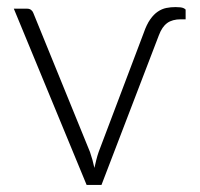

<svg xmlns="http://www.w3.org/2000/svg" viewBox="-20 -522 565 542"><path d="M386 -430Q394 -453 404 -467.2Q414 -481.5 425.5 -489.2Q437 -497 449.5 -499.5Q462 -502 475.5 -502Q491.5 -502 497.8 -499.2Q504 -496.5 504 -494V-467.5H490.5Q466.5 -467.5 452 -457Q437.5 -446.5 428.5 -422.5L266.5 0H224.5L19 -497.5H56.5Q63.5 -497.5 68 -493.8Q72.5 -490 74 -485.5L234 -93Q238 -81.5 241 -70.5Q244 -59.5 246.5 -48Q249 -59.5 251.8 -70.5Q254.5 -81.5 258.5 -93Z"/></svg>

Font: Lato 2
Style: Regular
Weight: 300
Designer: Lukasz Dziedzic with Adam Twardoch and Botio Nikoltchev
Foundry: tyPoland Lukasz Dziedzic
Version: Version 2.015; 2015-08-06; http://www.latofonts.com/